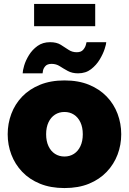

<svg xmlns="http://www.w3.org/2000/svg" viewBox="-20 -944 654 974"><path d="M307 10Q237 10 183 -12Q129 -34 92.5 -72.5Q56 -111 37.5 -160Q19 -209 19 -263Q19 -317 37.5 -366.5Q56 -416 92.5 -454Q129 -492 183 -514Q237 -536 307 -536Q378 -536 431.5 -514Q485 -492 521.5 -454Q558 -416 576.5 -366.5Q595 -317 595 -263Q595 -209 576.5 -160Q558 -111 521.5 -72.5Q485 -34 431.5 -12Q378 10 307 10ZM214 -263Q214 -228 226 -202.5Q238 -177 259 -163.5Q280 -150 307 -150Q334 -150 355 -163.5Q376 -177 388 -202.5Q400 -228 400 -263Q400 -298 388 -323.5Q376 -349 355 -362.5Q334 -376 307 -376Q280 -376 259 -362.5Q238 -349 226 -323.5Q214 -298 214 -263ZM376 -572Q346 -572 324 -584Q302 -596 283.5 -608Q265 -620 242 -620Q220 -620 210 -608.5Q200 -597 198 -585Q196 -573 196 -572H95Q95 -585 102.5 -611Q110 -637 127 -664.5Q144 -692 170.5 -711Q197 -730 234 -730Q267 -730 288 -717Q309 -704 327.5 -691.5Q346 -679 369 -679Q391 -679 401.5 -691Q412 -703 415.5 -716Q419 -729 419 -730H519Q519 -721 511 -696Q503 -671 486 -642.5Q469 -614 442 -593Q415 -572 376 -572ZM153 -811V-924H463V-811Z"/></svg>

Font: Raleway Thin Black
Style: Regular
Weight: 900
Version: Version 4.026